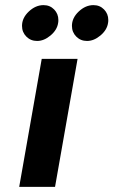

<svg xmlns="http://www.w3.org/2000/svg" viewBox="-20 -730 443 750"><path d="M66 -629Q66 -660 92.5 -685Q119 -710 150 -710Q175 -710 191.5 -693Q208 -676 208 -652Q208 -644 207 -640Q203 -613 177.5 -591.5Q152 -570 125 -570Q100 -570 83 -587Q66 -604 66 -629ZM261 -629Q261 -660 287.5 -685Q314 -710 345 -710Q370 -710 386.5 -693Q403 -676 403 -652Q403 -644 402 -640Q398 -613 372.5 -591.5Q347 -570 320 -570Q295 -570 278 -587Q261 -604 261 -629ZM55 0 143 -500H283L195 0Z"/></svg>

Font: Scada
Style: Bold Italic
Weight: 700
Italic angle: -10°
Version: Version 4.000